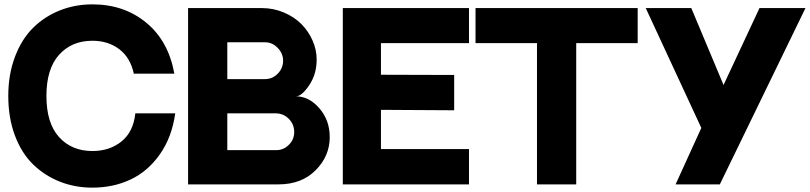

<svg xmlns="http://www.w3.org/2000/svg" viewBox="-20 -846 3716 881"><path d="M601 -326H784Q769 -217 714 -138.5Q659 -60 579.5 -22.5Q500 15 404 15Q324 15 254.5 -12.5Q185 -40 132 -91.5Q79 -143 48.5 -224Q18 -305 18 -406Q18 -504 48.5 -585Q79 -666 131.5 -718Q184 -770 254 -798Q324 -826 404 -826Q549 -826 651 -742Q753 -658 780 -508H594Q578 -582 527 -620.5Q476 -659 404 -659Q309 -659 251 -594.5Q193 -530 193 -406Q193 -281 251 -217Q309 -153 404 -153Q483 -153 537.5 -197Q592 -241 601 -326Z M843 -809H1180Q1235 -809 1283 -788.5Q1331 -768 1363.5 -735Q1396 -702 1414.5 -659.5Q1433 -617 1433 -573Q1433 -505 1398.5 -454.5Q1364 -404 1338 -404Q1398 -404 1445.5 -349Q1493 -294 1493 -217Q1493 -130 1428.5 -65Q1364 0 1258 0H843ZM1023 -652V-483H1196Q1230 -483 1254.5 -508Q1279 -533 1279 -568Q1279 -601 1254 -626.5Q1229 -652 1197 -652ZM1247 -157Q1281 -157 1305.5 -181.5Q1330 -206 1330 -240Q1330 -276 1305 -301Q1280 -326 1244 -326H1023V-157Z M1553 -809H2132V-648H1728V-503L2064 -502V-340L1728 -342V-162H2132V0H1553Z M2162 -809H2906V-648H2624V0H2444V-648H2162Z M3465 -809H3676L3283 0H3080L3198 -259L2943 -809H3152L3300 -456Z"/></svg>

Font: Neutral Face
Style: Bold
Weight: 700
Designer: Vadym Aksieiev
Version: Version 1.039;Fontself Maker 3.5.7